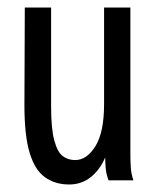

<svg xmlns="http://www.w3.org/2000/svg" viewBox="-20 -480 415 511"><path d="M164 11Q127 11 100 -8Q73 -27 59 -73Q45 -119 45 -200L46 -460H116V-198Q116 -137 124.5 -106Q133 -75 147 -64.5Q161 -54 180 -54Q211 -54 234 -91Q257 -128 257 -203V-460H327V-72Q327 -53 328 -35.5Q329 -18 335 0H269Q263 -16 261.5 -30.5Q260 -45 260 -61Q246 -28 221.5 -8.5Q197 11 164 11Z"/></svg>

Font: Inconsolata Condensed Medium
Style: Regular
Weight: 500
Width: 3
Monospace: yes
Designer: Raph Levien, Cyreal, Brenton Simpson
Foundry: Raph Levien, Cyreal, Google
Version: Version 3.100; ttfautohint (v1.8.4.7-5d5b)